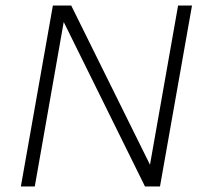

<svg xmlns="http://www.w3.org/2000/svg" viewBox="-20 -670 710 690"><path d="M620 -650H670L555 0H501L209 -591L105 0H55L170 -650H236L519 -78Z"/></svg>

Font: Overused Grotesk Light
Style: Italic
Weight: 300
Italic angle: -10°
Version: Version 0.003